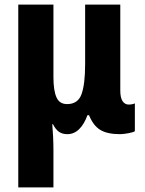

<svg xmlns="http://www.w3.org/2000/svg" viewBox="-20 -570 625 830"><path d="M59 240V-550H211V-236Q211 -179 224 -149.5Q237 -120 270 -120Q317 -120 332.5 -163Q348 -206 348 -293V-550H500V-179Q500 -147 510 -132.5Q520 -118 536 -118Q551 -118 563 -123V-3Q557 2 534.5 6Q512 10 499 10Q444 10 413.5 -8.5Q383 -27 365 -72H358Q344 -33 322 -11.5Q300 10 271 10Q249 10 234.5 -0.5Q220 -11 209 -33H206Q208 -11 209.5 20Q211 51 211 80V240Z"/></svg>

Font: Noto Sans Condensed ExtraBold
Style: Regular
Weight: 800
Width: 3
Designer: Monotype Design Team
Foundry: Monotype Imaging Inc.
Version: Version 2.013; ttfautohint (v1.8.4.7-5d5b)